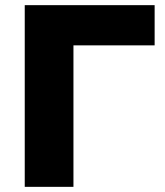

<svg xmlns="http://www.w3.org/2000/svg" viewBox="-20 -725 640 745"><path d="M76 0V-705H580V-549H265V0Z"/></svg>

Font: Nunito Sans 9pt Black
Style: Regular
Weight: 900
Version: Version 3.101;gftools[0.9.27]